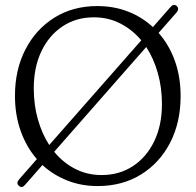

<svg xmlns="http://www.w3.org/2000/svg" viewBox="-20 -737 791 776"><path d="M56 13.5Q44 3 57.5 -12.5L129 -94Q87 -142 63.8 -207Q40.5 -272 40.5 -349.5Q40.5 -455.5 82.8 -537.2Q125 -619 200 -665.8Q275 -712.5 373 -712.5Q440.5 -712.5 497.5 -690.2Q554.5 -668 598 -627.5L669.5 -709Q682 -723.5 694.5 -712.5Q706 -701.5 693.5 -686.5L621 -604Q663.5 -556 686.8 -491Q710 -426 710 -349Q710 -242 667.5 -160Q625 -78 549.5 -31.5Q474 15 374.5 15Q308.5 15 251.8 -7.5Q195 -30 151.5 -70L81 10.5Q68 25.5 56 13.5ZM116.5 -380Q116.5 -313.5 133 -255Q149.5 -196.5 179 -151L551 -574Q514.5 -617.5 466 -642.2Q417.5 -667 359.5 -667Q287.5 -667 232.8 -630.5Q178 -594 147.2 -529.5Q116.5 -465 116.5 -380ZM634.5 -316Q634.5 -383 617.8 -442Q601 -501 571 -547L199 -123.5Q235 -79.5 283.8 -54.5Q332.5 -29.5 390.5 -29.5Q462.5 -29.5 517.5 -65.8Q572.5 -102 603.5 -166.5Q634.5 -231 634.5 -316Z"/></svg>

Font: Fraunces 72pt S100 Light
Style: Regular
Weight: 300
Version: Version 1.000; ttfautohint (v1.8.3)